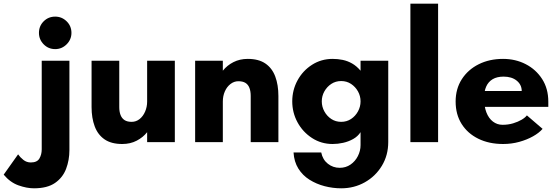

<svg xmlns="http://www.w3.org/2000/svg" viewBox="-140 -770 3025 1040"><path d="M159 -504Q122 -504 96.5 -530Q71 -556 71 -592Q71 -629 96.5 -654.5Q122 -680 159 -680Q195 -680 221 -654.5Q247 -629 247 -592Q247 -556 221 -530Q195 -504 159 -504ZM44 250Q5 250 -40 234Q-85 218 -120 176L-42 66Q-31 82 -13.5 96Q4 110 27 110Q61 110 73.5 88.5Q86 67 86 39V-441H236V43Q236 97 218 144.5Q200 192 158 221Q116 250 44 250Z M522 10Q463 10 426.5 -15Q390 -40 373 -85.5Q356 -131 356 -190V-441H506V-190Q506 -165 513 -147Q520 -129 534.5 -119.5Q549 -110 573 -110Q597 -110 616 -125Q635 -140 646 -165.5Q657 -191 657 -220V-441H807V0H657V-54Q635 -26 600.5 -8Q566 10 522 10Z M917 0V-441H1067V-387Q1090 -416 1124.5 -433.5Q1159 -451 1202 -451Q1261 -451 1297.5 -426Q1334 -401 1351 -355.5Q1368 -310 1368 -250V0H1218V-250Q1218 -276 1211 -294Q1204 -312 1189.5 -321Q1175 -330 1151 -330Q1128 -330 1108.5 -315Q1089 -300 1078 -275Q1067 -250 1067 -220V0Z M1708 250Q1663 250 1618.5 238.5Q1574 227 1536.5 203.5Q1499 180 1476 143Q1453 106 1450 56H1600Q1608 95 1636 117Q1664 139 1700 139Q1733 139 1758.5 121.5Q1784 104 1798.5 75.5Q1813 47 1813 16V-54Q1798 -31 1773 -17Q1748 -3 1719 3.5Q1690 10 1662 10Q1600 10 1550 -22.5Q1500 -55 1471.5 -107.5Q1443 -160 1443 -221Q1443 -282 1471.5 -334.5Q1500 -387 1550 -419Q1600 -451 1662 -451Q1690 -451 1716.5 -445.5Q1743 -440 1767.5 -426Q1792 -412 1813 -387V-441H1963V-1Q1963 71 1928.5 128Q1894 185 1836 217.5Q1778 250 1708 250ZM1708 -110Q1738 -110 1761.5 -125.5Q1785 -141 1799 -166.5Q1813 -192 1813 -221Q1813 -250 1799 -275Q1785 -300 1761.5 -315.5Q1738 -331 1708 -331Q1678 -331 1654.5 -315.5Q1631 -300 1617 -275Q1603 -250 1603 -221Q1603 -192 1617 -166.5Q1631 -141 1654.5 -125.5Q1678 -110 1708 -110Z M2083 0V-750H2233V0Z M2585 10Q2509 10 2451 -18.5Q2393 -47 2360.5 -98.5Q2328 -150 2328 -220Q2328 -289 2361.5 -341Q2395 -393 2453 -422Q2511 -451 2585 -451Q2652 -451 2707.5 -422.5Q2763 -394 2796.5 -342Q2830 -290 2830 -219V-191H2457V-277H2686Q2686 -311 2659 -333Q2632 -355 2588 -355Q2552 -355 2528.5 -341Q2505 -327 2493.5 -301Q2482 -275 2482 -239Q2482 -194 2494.5 -161.5Q2507 -129 2530 -111.5Q2553 -94 2582 -94Q2613 -94 2639.5 -102Q2666 -110 2685.5 -121.5Q2705 -133 2714 -145L2799 -72Q2780 -50 2747 -31.5Q2714 -13 2672.5 -1.5Q2631 10 2585 10Z"/></svg>

Font: Teachers
Style: Regular
Weight: 400
Designer: Alfredo Marco Pradil, Chank Diesel
Version: Version 1.001